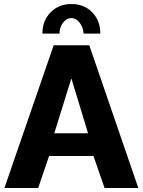

<svg xmlns="http://www.w3.org/2000/svg" viewBox="-20 -935 710 955"><path d="M247 -710H424L668 0H500L445 -159H224L170 0H2ZM418 -272 335 -545 250 -272ZM335 -845Q311 -845 293.5 -822Q276 -799 276 -768H191Q191 -832 231.5 -873.5Q272 -915 335 -915Q399 -915 439 -873.5Q479 -832 479 -768H396Q393 -801 375.5 -823Q358 -845 335 -845Z"/></svg>

Font: Raleway Thin ExtraBold
Style: Regular
Weight: 800
Version: Version 4.026